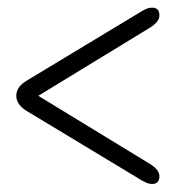

<svg xmlns="http://www.w3.org/2000/svg" viewBox="-20 -586 474 489"><path d="M386 -137.5Q386 -117.5 367.5 -117.5Q359.5 -117.5 351.2 -121.2Q343 -125 332 -132L47 -304Q21.5 -320 21.5 -342Q21.5 -364.5 47 -380L332 -552Q343 -559 351.2 -562.8Q359.5 -566.5 367.5 -566.5Q386 -566.5 386 -546.5Q386 -531 363.5 -516.5L77.5 -342L363.5 -167.5Q386 -153 386 -137.5Z"/></svg>

Font: Fraunces 144pt SuperSoft Light
Style: Regular
Weight: 300
Version: Version 1.000;[0bf87f6ff]